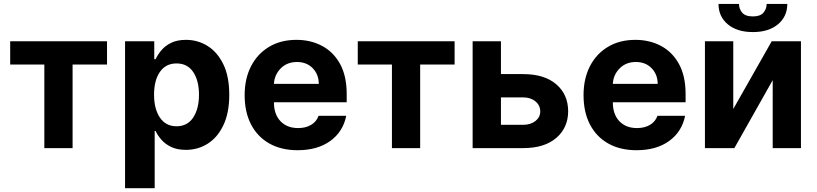

<svg xmlns="http://www.w3.org/2000/svg" viewBox="-20 -756 4169 980"><path d="M32 -426.5V-545.5H526.3V-426.5H350.5V0H206.3V-426.5Z M618.3 204.5V-545.5H767.4V-453.8H774.1Q784.4 -476.2 803.3 -498.9Q822.1 -521.7 853 -537.1Q883.9 -552.6 929.3 -552.6Q989.3 -552.6 1039.4 -521.5Q1089.5 -490.4 1119.9 -428.1Q1150.2 -365.8 1150.2 -272Q1150.2 -180.8 1120.7 -118.1Q1091.3 -55.4 1041.2 -23.3Q991.1 8.9 929 8.9Q884.9 8.9 854.2 -5.7Q823.5 -20.2 804.2 -42.4Q784.8 -64.6 774.1 -87.4H769.5V204.5ZM766.3 -272.7Q766.3 -199.9 796.3 -155.7Q826.3 -111.5 881 -111.5Q936.8 -111.5 966.3 -156.4Q995.7 -201.3 995.7 -272.7Q995.7 -343.8 966.4 -388Q937.1 -432.2 881 -432.2Q826 -432.2 796.2 -389Q766.3 -345.9 766.3 -272.7Z M1499.3 10.7Q1415.5 10.7 1354.8 -23.6Q1294 -57.9 1261.4 -120.9Q1228.7 -183.9 1228.7 -270.2Q1228.7 -354.4 1261.4 -418Q1294 -481.5 1353.5 -517Q1413 -552.6 1493.3 -552.6Q1565.3 -552.6 1623.4 -522Q1681.5 -491.5 1715.6 -429.9Q1749.6 -368.3 1749.6 -275.6V-234H1378.2V-233.7Q1378.2 -172.6 1411.6 -137.4Q1445 -102.3 1501.8 -102.3Q1539.8 -102.3 1567.3 -118.3Q1594.8 -134.2 1606.2 -164.8H1747.2Q1730.8 -83.5 1665.7 -36.4Q1600.5 10.7 1499.3 10.7ZM1378.2 -327.8H1607.2Q1606.9 -376.4 1576 -408Q1545.1 -439.6 1495.7 -439.6Q1445.3 -439.6 1413 -407Q1380.7 -374.3 1378.2 -327.8Z M1806.1 -426.5V-545.5H2300.4V-426.5H2124.6V0H1980.5V-426.5Z M2536.9 -377.8H2650.2Q2758.5 -377.8 2819.1 -326Q2879.6 -274.1 2880 -188.2Q2879.6 -103.7 2819.1 -51.8Q2758.5 0 2650.2 0H2392.4V-545.5H2536.9ZM2536.9 -258.9V-119H2650.2Q2688.2 -119 2712.7 -138.1Q2737.2 -157.3 2737.6 -187.1Q2737.2 -218.8 2712.7 -238.8Q2688.2 -258.9 2650.2 -258.9Z M3229 10.7Q3145.2 10.7 3084.5 -23.6Q3023.8 -57.9 2991.1 -120.9Q2958.5 -183.9 2958.5 -270.2Q2958.5 -354.4 2991.1 -418Q3023.8 -481.5 3083.3 -517Q3142.8 -552.6 3223 -552.6Q3295.1 -552.6 3353.2 -522Q3411.2 -491.5 3445.3 -429.9Q3479.4 -368.3 3479.4 -275.6V-234H3108V-233.7Q3108 -172.6 3141.3 -137.4Q3174.7 -102.3 3231.5 -102.3Q3269.5 -102.3 3297.1 -118.3Q3324.6 -134.2 3335.9 -164.8H3476.9Q3460.6 -83.5 3395.4 -36.4Q3330.3 10.7 3229 10.7ZM3108 -327.8H3337Q3336.6 -376.4 3305.8 -408Q3274.9 -439.6 3225.5 -439.6Q3175.1 -439.6 3142.8 -407Q3110.4 -374.3 3108 -327.8Z M3722.7 -199.6 3919 -545.5H4068.2V0H3924V-346.9L3728.3 0H3578.1V-545.5H3722.7ZM3893.1 -735.8H3998.6Q3998.2 -671.5 3950.8 -631.9Q3903.4 -592.3 3822.8 -592.3Q3742.2 -592.3 3694.8 -631.9Q3647.4 -671.5 3647.4 -735.8H3752.1Q3751.8 -711.3 3767.9 -691.8Q3784.1 -672.2 3822.8 -672.2Q3860.8 -672.2 3877 -691.6Q3893.1 -710.9 3893.1 -735.8Z"/></svg>

Font: Inter Zeller
Style: Bold
Weight: 700
Designer: Rasmus Andersson; Joe Bland
Foundry: zeller
Version: Version 3.015;git-dec3a8cb1